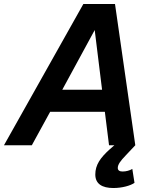

<svg xmlns="http://www.w3.org/2000/svg" viewBox="-57 -730 776 965"><path d="M-37 0H103L195 -168H470L491 0H518L495 20C447 63 422 99 422 147C422 194 456 215 513 215C557 215 599 203 619 189L608 119C595 127 577 132 559 132C545 132 535 127 535 114C535 97 548 79 575 51L623 0L521 -710H362ZM419 -579 456 -279H256Z"/></svg>

Font: Geist SemiBold
Style: Italic
Weight: 600
Italic angle: -12°
Designer: Basement.studio, Andrés Briganti, Mateo Zaragoza
Foundry: Basement.studio, Vercel, Andrés Briganti, Guido Ferreyra, Mateo Zaragoza
Version: Version 1.500